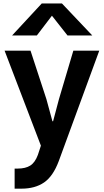

<svg xmlns="http://www.w3.org/2000/svg" viewBox="-20 -871 606 1121"><path d="M6.8 -575.2H158.2L251 -292Q255.9 -276.4 286.1 -163.1H290Q309.6 -240.2 324.2 -292L408.2 -575.2H559.6L323.2 69.3Q290 158.2 237.3 194.3Q184.6 230.5 105.5 230.5H65.4V113.3H83Q128.9 113.3 156.7 95.7Q184.6 78.1 201.2 33.2L218.8 -20.5ZM50.8 -664.1 223.6 -850.6H341.8L518.6 -664.1H374L283.2 -779.3L195.3 -664.1Z"/></svg>

Font: Gothic A1 ExtraBold
Style: Regular
Weight: 800
Designer: HanYang I&C Co.,Ltd.
Foundry: HanYang I&C Co.,Ltd.
Version: Version 2.50